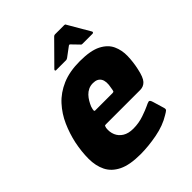

<svg xmlns="http://www.w3.org/2000/svg" viewBox="-186 -744 852 852"><g transform="rotate(-45 240.0 -317.5)"><path d="M30 -237Q40 -283 59 -326Q78 -369 109.5 -403.5Q141 -438 187.5 -458Q234 -478 299 -478Q366 -478 402 -459.5Q438 -441 452 -410.5Q466 -380 465 -343.5Q464 -307 456 -271Q447 -228 433 -213Q419 -198 398 -198H183Q176 -198 175 -195.5Q174 -193 172 -186Q169 -162 177.5 -142Q186 -122 205.5 -110Q225 -98 255 -98Q290 -98 321.5 -109Q353 -120 365 -126Q381 -134 388.5 -135.5Q396 -137 401 -119L415 -72Q420 -58 415.5 -53.5Q411 -49 397 -41Q357 -16 302 -5.5Q247 5 197 5Q130 5 91.5 -14Q53 -33 36.5 -66.5Q20 -100 20 -144Q20 -188 30 -237ZM313 -295Q317 -314 316 -327.5Q315 -341 309.5 -350Q304 -359 294.5 -363.5Q285 -368 271 -368Q255 -368 242.5 -362Q230 -356 220.5 -346Q211 -336 204 -324Q197 -312 192 -300Q187 -284 187.5 -279.5Q188 -275 192 -275Q219 -275 246.5 -275Q274 -275 301 -275Q308 -275 309.5 -278.5Q311 -282 313 -295ZM196 -524Q192 -524 191.5 -527Q191 -530 194 -533L296 -636Q300 -640 305 -640H363Q369 -640 370 -636L430 -533Q432 -530 430.5 -527Q429 -524 424 -524H361Q355 -524 353 -528L322 -560Q318 -565 312 -560L269 -528Q263 -524 259 -524Z"/></g></svg>

Font: Glory Thin ExtraBold
Style: Italic
Weight: 800
Italic angle: -12°
Version: Version 1.011